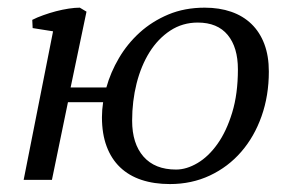

<svg xmlns="http://www.w3.org/2000/svg" viewBox="-20 -460 745 491"><path d="M240.7 -160.2Q240.7 -178.7 243.7 -198.7H153.8L112.8 0H40.5L115.7 -379.9L63.5 -388.2L62.5 -409.2Q74.7 -415.5 90.6 -421.1Q106.4 -426.8 123 -431.2Q139.6 -435.5 155.8 -438Q171.9 -440.4 184.1 -440.4L201.2 -430.2L160.6 -236.3H252Q262.7 -274.9 284.2 -311.5Q305.7 -348.1 337.2 -376.7Q368.7 -405.3 410.4 -422.9Q452.1 -440.4 503.4 -440.4Q541 -440.4 571.3 -429.9Q601.6 -419.4 623 -398.7Q644.5 -377.9 656 -347.4Q667.5 -316.9 667.5 -276.9Q667.5 -215.3 648.9 -162.8Q630.4 -110.4 596.9 -71.8Q563.5 -33.2 516.8 -11.2Q470.2 10.7 414.6 10.7Q374 10.7 341.8 0Q309.6 -10.7 287.1 -32.2Q264.6 -53.7 252.7 -85.7Q240.7 -117.7 240.7 -160.2ZM485.8 -402.3Q446.8 -402.3 415.5 -381.8Q384.3 -361.3 362.5 -326.7Q340.8 -292 329.3 -246.6Q317.9 -201.2 317.9 -151.4Q317.9 -92.8 346.9 -59.6Q376 -26.4 430.2 -26.4Q457 -26.4 485.1 -43Q513.2 -59.6 536.1 -91.8Q559.1 -124 573.7 -171.9Q588.4 -219.7 588.4 -282.7Q588.4 -338.9 562.3 -370.6Q536.1 -402.3 485.8 -402.3Z"/></svg>

Font: PT Astra Serif
Style: Italic
Weight: 400
Italic angle: -16°
Designer: A.Korolkova, I. Chaeva
Foundry: ParaType Ltd
Version: Version 1.001